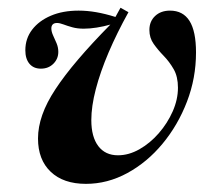

<svg xmlns="http://www.w3.org/2000/svg" viewBox="-20 -456 564 488"><path d="M198.4 11.3Q141.1 11.3 108.9 -19.4Q76.6 -50 76.6 -104Q76.6 -133.1 87.5 -164.1Q98.4 -195.2 121 -229.4Q143.5 -263.7 178.2 -304.4Q212.9 -345.2 260.5 -393.5Q243.5 -388.7 225.8 -385.9Q208.1 -383.1 192.7 -383.1Q176.6 -383.1 163.7 -386.7Q150.8 -390.3 141.1 -394Q131.5 -397.6 125 -397.6Q117.7 -397.6 114.1 -394Q110.5 -390.3 110.5 -383.9Q110.5 -375.8 114.9 -366.1Q119.4 -356.5 123.8 -346Q128.2 -335.5 128.2 -324.2Q128.2 -306.5 115.7 -294Q103.2 -281.5 83.9 -281.5Q65.3 -281.5 54.8 -294Q44.4 -306.5 44.4 -328.2Q44.4 -358.1 61.7 -380.6Q79 -403.2 109.3 -416.1Q139.5 -429 179.8 -429Q201.6 -429 224.6 -425Q247.6 -421 273.4 -412.9L286.3 -436.3L306.5 -425Q277.4 -372.6 256 -322.6Q234.7 -272.6 223.4 -229Q212.1 -185.5 212.1 -150.8Q212.1 -108.1 229.8 -84.7Q247.6 -61.3 279.8 -61.3Q307.3 -61.3 334.3 -76.6Q361.3 -91.9 383.5 -117.3Q405.6 -142.7 419 -173Q432.3 -203.2 432.3 -233.1Q432.3 -261.3 421.4 -280.2Q410.5 -299.2 396 -314.1Q381.5 -329 370.6 -344.4Q359.7 -359.7 359.7 -379.8Q359.7 -401.6 374.2 -415.3Q388.7 -429 412.1 -429Q445.2 -429 461.7 -402.8Q478.2 -376.6 478.2 -322.6Q478.2 -257.3 455.2 -197.6Q432.3 -137.9 393.1 -90.7Q354 -43.5 303.6 -16.1Q253.2 11.3 198.4 11.3Z"/></svg>

Font: Playfair 5pt SemiExpanded Light ExtraBold
Style: Italic
Weight: 800
Italic angle: -15.6°
Version: Version 2.001;gftools[0.9.30]